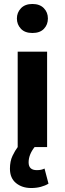

<svg xmlns="http://www.w3.org/2000/svg" viewBox="-20 -740 326 966"><path d="M154 0Q124 38 124 77Q124 116 165 116Q178 116 187 114Q196 112 204 108L224 184Q208 194 185.5 200Q163 206 137 206Q91 206 60.5 181Q30 156 30 109Q30 71 43 44Q56 17 69 0V-480H217V0ZM65 -647Q65 -677 85.5 -698.5Q106 -720 143 -720Q180 -720 200.5 -699Q221 -678 221 -647Q221 -616 201 -595Q181 -574 143 -574Q105 -574 85 -595.5Q65 -617 65 -647Z"/></svg>

Font: Mukta ExtraBold
Style: Regular
Weight: 800
Designer: Girish Dalvi and Yashodeep Gholap
Foundry: Ek Type
Version: Version 2.538;PS 1.002;hotconv 16.6.51;makeotf.lib2.5.65220;